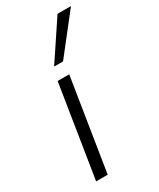

<svg xmlns="http://www.w3.org/2000/svg" viewBox="-192 -814 727 877"><g transform="rotate(-30 171.5 -375.5)"><path d="M42 0 119 -485H180L103 0ZM138 -550 272 -751H343L185 -550Z"/></g></svg>

Font: Nunito Sans 12pt Light
Style: Italic
Weight: 300
Italic angle: -9°
Designer: Vernon Adams
Foundry: Vernon Adams
Version: Version 3.101;gftools[0.9.27]